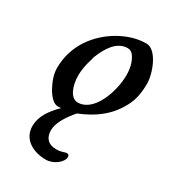

<svg xmlns="http://www.w3.org/2000/svg" viewBox="-176 -545 831 921"><g transform="rotate(30 239.5 -84.0)"><path d="M363 -446C314 -446 266 -432 216 -404C129 -354 49 -261 49 -130C49 -99 60 -65 80 -28C102 9 123 28 145 28C160 28 175 26 190 24C231 19 262 3 293 -13C344 -40 384 -75 412 -116C443 -162 461 -203 461 -280C461 -339 419 -446 363 -446ZM218 -36C173 -36 155 -101 155 -150C155 -180 161 -213 173 -250C174 -257 176 -263 178 -268C199 -319 234 -382 296 -382C310 -382 322 -375 331 -360C347 -335 355 -304 355 -267C355 -174 306 -36 218 -36ZM222 278C264 278 308 244 308 214C308 205 303 200 294 200C290 200 284 202 275 205C266 208 255 210 240 210C195 210 173 184 173 143C173 106 198 59 248 3L262 -14H213C179 9 149 37 124 70C99 103 86 136 86 170C86 241 149 278 222 278Z"/></g></svg>

Font: fbb
Style: Bold Italic
Weight: 700
Italic angle: -12°
Designer: David J. Perry, Michael Sharpe
Version: Version 0.991